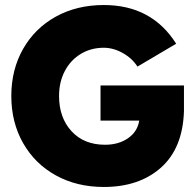

<svg xmlns="http://www.w3.org/2000/svg" viewBox="-20 -732 767 764"><path d="M25 -350Q25 -455 72 -537.5Q119 -620 202.5 -666Q286 -712 393 -712Q584 -712 681 -558L527 -467Q506 -500 468.5 -521Q431 -542 393 -542Q342 -542 301.5 -517.5Q261 -493 238 -449.5Q215 -406 215 -350Q215 -264 264.5 -210Q314 -156 398 -156Q452 -156 489.5 -182Q527 -208 534 -252H380V-392H712V-289Q707 -142 620.5 -65Q534 12 393 12Q286 12 202.5 -34Q119 -80 72 -162.5Q25 -245 25 -350Z"/></svg>

Font: Oak Sans Black
Style: Regular
Weight: 900
Designer: Erik Kennedy, Walven
Foundry: Erik Kennedy, Walven
Version: Version 1.000